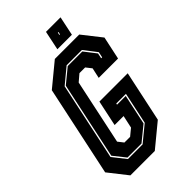

<svg xmlns="http://www.w3.org/2000/svg" viewBox="-252 -910 990 990"><g transform="rotate(-45 242.5 -415.5)"><path d="M78.5 0 -2.5 -103 102.5 -597 227.5 -700H405.5L486.5 -597L459.5 -471H318.5L331 -528L307 -558.5H265.5L228.5 -527L153 -171.5L176.5 -141.5H218L255 -172L270 -241H204.5L234.5 -382H441L381.5 -103L256.5 0ZM129 -68.5H236L322.5 -139.5L359.5 -313.5H289L287.5 -306.5H351L316 -141.5L235 -75.5H133L80.5 -141.5L170 -562.5L248.5 -627H355L405 -562.5L399 -533.5H406L412.5 -564.5L359 -634H247.5L163.5 -564.5L73 -139.5ZM272 -726 294 -831H400L378 -726ZM331.5 -771H336L339 -785H334.5Z"/></g></svg>

Font: Tourney Condensed ExtraBold
Style: Italic
Weight: 800
Width: 3
Italic angle: -12°
Designer: Tyler Finck
Foundry: Etcetera Type Co
Version: Version 1.010; ttfautohint (v1.8.3)